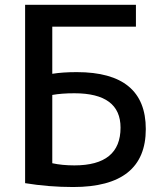

<svg xmlns="http://www.w3.org/2000/svg" viewBox="-20 -750 653 780"><path d="M82 -5.9V-730.5H532.2V-641.6H192.4V-450.2Q234.4 -457 292 -457Q572.3 -457 572.3 -225.6Q572.3 9.8 277.3 9.8Q177.7 9.8 82 -5.9ZM192.4 -86.9Q232.4 -78.1 282.2 -78.1Q469.7 -78.1 469.7 -231.4Q469.7 -371.1 282.2 -371.1Q230.5 -371.1 192.4 -364.3Z"/></svg>

Font: GenEi M Gothic v2 Medium
Style: Regular
Weight: 500
Version: Version 2.0